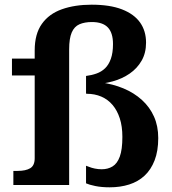

<svg xmlns="http://www.w3.org/2000/svg" viewBox="-20 -789 734 819"><path d="M31 -539H176V-467H31ZM380 -429 428 -451V-416L406 -438Q461 -431 506.5 -412Q552 -393 585.5 -362.5Q619 -332 637 -291.5Q655 -251 655 -200Q655 -145 639.5 -105Q624 -65 596.5 -39.5Q569 -14 531 -2Q493 10 448 10Q413 10 386.5 4.5Q360 -1 347 -7V-82Q351 -81 360.5 -77Q370 -73 384.5 -70Q399 -67 414 -67Q440 -67 460 -79Q480 -91 491 -121Q502 -151 502 -205Q502 -250 491 -284Q480 -318 460 -341.5Q440 -365 412 -377Q384 -389 350 -389L347 -390V-465Q371 -468 392 -475.5Q413 -483 428.5 -498Q444 -513 453 -538.5Q462 -564 462 -601Q462 -649 440 -672Q418 -695 372 -695Q341 -695 319 -685.5Q297 -676 286 -650.5Q275 -625 275 -579V0H37V-60H55Q90 -60 109 -71.5Q128 -83 128 -114V-574Q128 -644 158.5 -687Q189 -730 244 -749.5Q299 -769 371 -769Q449 -769 500.5 -749Q552 -729 577.5 -693Q603 -657 603 -607Q603 -563 584 -530Q565 -497 533 -475Q501 -453 461 -442Q421 -431 380 -429Z"/></svg>

Font: Roboto Serif 20pt SemiBold
Style: Regular
Weight: 600
Version: Version 1.008